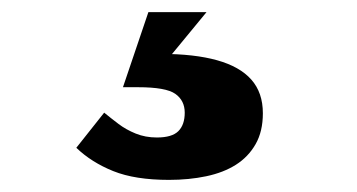

<svg xmlns="http://www.w3.org/2000/svg" viewBox="-20 -25 590 317"><path d="M321 -5 251 80 246 64Q301 64 338.5 74.5Q376 85 395 106.5Q414 128 414 162Q414 192 402 213Q390 234 369.5 247Q349 260 320.5 266Q292 272 259 272Q203 272 167 257.5Q131 243 106 219L152 161Q163 170 175.5 179.5Q188 189 204 195.5Q220 202 239 202Q264 202 274.5 191.5Q285 181 285 161Q285 141 269.5 130Q254 119 208 119H183L225 -5Z"/></svg>

Font: Roboto Serif ExtraBold
Style: Regular
Weight: 800
Designer: Greg Gazdowicz
Foundry: Commercial Type
Version: Version 1.008